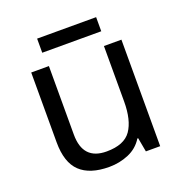

<svg xmlns="http://www.w3.org/2000/svg" viewBox="-124 -788 867 908"><g transform="rotate(-20 309.0 -333.5)"><path d="M533 -536V0H461L448 -71H444Q418 -29 372 -9.5Q326 10 274 10Q177 10 128 -36.5Q79 -83 79 -185V-536H168V-191Q168 -63 287 -63Q376 -63 410.5 -113Q445 -163 445 -257V-536ZM457 -677V-606H160V-677Z"/></g></svg>

Font: Noto Sans Gunjala Gondi Semibold
Style: Regular
Weight: 600
Designer: Ek Type
Foundry: Ek Type
Version: Version 1.004; ttfautohint (v1.8.4.7-5d5b)